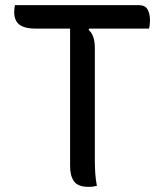

<svg xmlns="http://www.w3.org/2000/svg" viewBox="-20 -720 640 745"><path d="M38 -700H519Q543 -700 552.5 -683.5Q562 -667 562 -641Q562 -631 561 -623Q560 -615 558 -609H326L324 -604Q333 -596 338 -586Q343 -576 345.5 -563Q348 -550 348 -533V-101Q348 -75 349.5 -49.5Q351 -24 356 1Q349 3 341.5 4Q334 5 323 5Q283 5 267.5 -16Q252 -37 252 -75V-609H119Q88 -609 69.5 -616.5Q51 -624 43 -638.5Q35 -653 35 -673Q35 -681 36 -687.5Q37 -694 38 -700Z"/></svg>

Font: Code D Ace
Style: Regular
Weight: 400
Version: Version 1.085; ttfautohint (v1.8.4.7-5d5b);Nerd Fonts 3.0.2